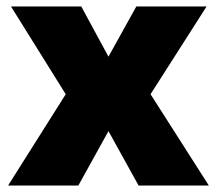

<svg xmlns="http://www.w3.org/2000/svg" viewBox="-20 -573 670 593"><path d="M183 -282 14 -553H231L315 -398L401 -553H618L445 -282L625 0H408L315 -168L222 0H5Z"/></svg>

Font: Noto Sans Syriac Eastern Black
Style: Regular
Weight: 900
Designer: Patrick Giasson and the Monotype Design Team
Foundry: Monotype Imaging Inc.
Version: Version 3.001; ttfautohint (v1.8.4.7-5d5b)